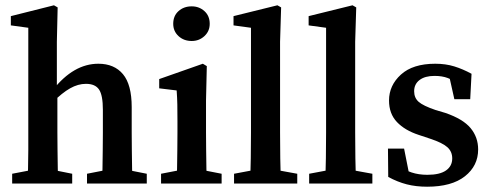

<svg xmlns="http://www.w3.org/2000/svg" viewBox="-20 -694 1858 726"><path d="M26 0V-37L120 -55H163L253 -37V0ZM84 0Q85 -21 86 -55.5Q87 -90 87 -127.5Q87 -165 87 -193V-589L21 -598V-633L184 -674L198 -666L195 -536V-347L197 -335V-193Q197 -165 197.5 -127.5Q198 -90 198.5 -55.5Q199 -21 200 0ZM309 0V-37L401 -55H444L535 -37V0ZM366 0Q367 -21 367.5 -55Q368 -89 368.5 -126.5Q369 -164 369 -193V-279Q369 -334 354.5 -355.5Q340 -377 305 -377Q275 -377 245 -360Q215 -343 180 -308L167 -354H180Q258 -453 352 -453Q412 -453 445 -413.5Q478 -374 478 -289V-193Q478 -164 478.5 -126.5Q479 -89 479.5 -55Q480 -21 481 0Z M589 0V-37L682 -55H726L818 -37V0ZM648 0Q649 -21 649.5 -55.5Q650 -90 650.5 -127.5Q651 -165 651 -193V-236Q651 -274 650.5 -299Q650 -324 648 -352L582 -360V-395L747 -453L762 -444L759 -314V-193Q759 -165 759.5 -127.5Q760 -90 760.5 -55.5Q761 -21 762 0ZM705 -539Q675 -539 655 -557.5Q635 -576 635 -604Q635 -634 655 -652Q675 -670 705 -670Q733 -670 753 -652Q773 -634 773 -604Q773 -576 753 -557.5Q733 -539 705 -539Z M865 0V-37L961 -55H1005L1104 -37V0ZM926 0Q929 -96 929 -193V-589L863 -598V-633L1029 -674L1043 -666L1039 -536V-193Q1039 -96 1042 0Z M1149 0V-37L1245 -55H1289L1388 -37V0ZM1210 0Q1213 -96 1213 -193V-589L1147 -598V-633L1313 -674L1327 -666L1323 -536V-193Q1323 -96 1326 0Z M1595 12Q1553 12 1518 3Q1483 -6 1448 -25L1447 -132H1508L1531 -16L1482 -35V-70Q1509 -51 1536 -42Q1563 -33 1596 -33Q1643 -33 1666.5 -49.5Q1690 -66 1690 -95Q1690 -121 1671.5 -137.5Q1653 -154 1608 -169L1563 -184Q1511 -201 1481 -232.5Q1451 -264 1451 -314Q1451 -371 1496 -412Q1541 -453 1626 -453Q1665 -453 1697.5 -443Q1730 -433 1763 -415L1758 -319H1698L1675 -422L1717 -403V-375Q1694 -391 1673 -399Q1652 -407 1623 -407Q1587 -407 1566.5 -391.5Q1546 -376 1546 -349Q1546 -324 1563 -309Q1580 -294 1627 -278L1664 -267Q1731 -244 1759.5 -209.5Q1788 -175 1788 -129Q1788 -67 1738 -27.5Q1688 12 1595 12Z"/></svg>

Font: Lisu Bosa
Style: Bold
Weight: 700
Designer: David Morse, Annie Olsen, Victor Gaultney, Frank Grießhammer (Latin)
Foundry: SIL International
Version: Version 2.000